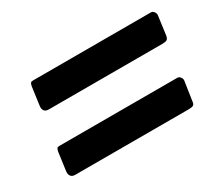

<svg xmlns="http://www.w3.org/2000/svg" viewBox="-75 -676 733 646"><g transform="rotate(-30 291.5 -353.0)"><path d="M560 -432Q558 -421 552.5 -418Q547 -415 534 -415H94Q82 -415 77 -421.5Q72 -428 73 -439L83 -512Q85 -521 87.5 -523.5Q90 -526 97 -526H555Q561 -526 566 -519.5Q571 -513 570 -506ZM526 -198Q525 -186 519.5 -183Q514 -180 501 -180H61Q49 -180 44 -187Q39 -194 40 -204L50 -277Q52 -286 54.5 -288.5Q57 -291 64 -291H522Q528 -291 533 -284.5Q538 -278 537 -271Z"/></g></svg>

Font: Libre Franklin Thin
Style: Bold Italic
Weight: 700
Italic angle: -8°
Version: Version 3.000